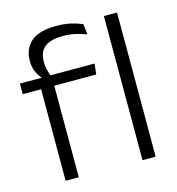

<svg xmlns="http://www.w3.org/2000/svg" viewBox="-102 -764 787 853"><g transform="rotate(-15 291.5 -338.0)"><path d="M232 -675.5Q269 -675.5 297.8 -669Q326.5 -662.5 351.5 -652L357.5 -603.5Q331.5 -613 306 -618.8Q280.5 -624.5 249 -624.5Q208.5 -624.5 184.2 -613.8Q160 -603 149.2 -583.5Q138.5 -564 138.5 -536V-533.5Q138.5 -514 143.2 -496.5Q148 -479 153.5 -465L111 -462.5V-470.5Q99 -483.5 89.2 -505Q79.5 -526.5 79.5 -554V-556.5Q79.5 -610.5 116 -643Q152.5 -675.5 232 -675.5ZM95.5 0V-449.5H156V0ZM11 -421V-470L119 -469.5L143 -470H354.5L349 -421ZM449 0V-663H509.5V0Z"/></g></svg>

Font: Anek Telugu Light
Style: Regular
Weight: 300
Version: Version 1.003